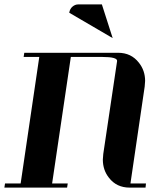

<svg xmlns="http://www.w3.org/2000/svg" viewBox="-20 -856 686 876"><path d="M0 0 2.9 -19H74.2L159.2 -596.2H87.9L90.8 -615.2H519Q578.6 -615.2 613.8 -569.8Q642.1 -534.2 642.1 -486.8Q642.1 -478.5 640.1 -460.9L575.2 -19H646L644 0H571.8Q511.7 0 477.1 -44.9Q449.2 -80.1 449.2 -127.9Q449.2 -136.2 451.2 -153.8L514.2 -577.1Q517.1 -596.2 445.8 -596.2H303.2L217.8 -19H289.1L286.1 0ZM295.9 -797.9Q298.8 -815.4 310.1 -825.2Q322.3 -835.9 336.9 -835.9H444.8L494.1 -682.1Z"/></svg>

Font: Hjet
Style: Italic
Weight: 400
Designer: T. Christopher White
Version: Version 1.2